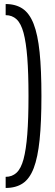

<svg xmlns="http://www.w3.org/2000/svg" viewBox="-20 -825 272 950"><path d="M8 -805Q58 -805 92 -782Q126 -759 146.5 -706.5Q167 -654 176 -566.5Q185 -479 185 -350Q185 -221 176 -133.5Q167 -46 147 6.5Q127 59 93 82Q59 105 8 105V50Q40 50 62 29.5Q84 9 96.5 -37.5Q109 -84 115 -160.5Q121 -237 121 -350Q121 -463 115 -539.5Q109 -616 96.5 -662.5Q84 -709 62 -729.5Q40 -750 8 -750Z"/></svg>

Font: Pathway Extreme Condensed ExtraLight
Style: Regular
Weight: 250
Width: 3
Version: Version 1.001;gftools[0.9.26]